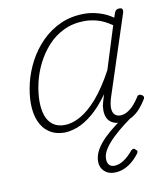

<svg xmlns="http://www.w3.org/2000/svg" viewBox="-85 -590 792 906"><g transform="rotate(-10 311.5 -137.5)"><path d="M191 17Q150 17 119.5 -3Q89 -23 73.5 -60Q58 -97 58 -146Q58 -192 70.5 -243.5Q83 -295 109 -344Q135 -393 174 -432.5Q213 -472 264.5 -495.5Q316 -519 381 -519Q414 -519 450.5 -508Q487 -497 516 -476L524 -500Q528 -508 533 -511.5Q538 -515 547 -515Q559 -515 561.5 -508.5Q564 -502 562 -494L436 -109Q426 -77 427 -57Q428 -37 438 -27Q448 -17 464 -17Q482 -17 499 -27Q516 -37 530.5 -53Q545 -69 556 -87Q559 -94 565 -96.5Q571 -99 580 -94Q588 -90 589 -84Q590 -78 585 -71Q573 -51 555 -30.5Q537 -10 513 3Q489 16 458 16Q440 16 426 10Q412 4 403 -7.5Q394 -19 391 -36.5Q388 -54 391 -77Q394 -90 398 -103Q402 -116 406 -129Q367 -74 328 -41.5Q289 -9 254 4Q219 17 191 17ZM100 -148Q100 -109 110 -80Q120 -51 142 -34.5Q164 -18 198 -18Q234 -18 274.5 -40.5Q315 -63 357 -111.5Q399 -160 441 -238L505 -442Q467 -468 435.5 -476.5Q404 -485 375 -485Q320 -485 275 -463.5Q230 -442 197.5 -406Q165 -370 143 -326Q121 -282 110.5 -235.5Q100 -189 100 -148ZM390 244Q361 244 342 226Q323 208 323 180Q323 151 338.5 124Q354 97 379.5 72Q405 47 436.5 23.5Q468 0 500 -22L534 -18V-13Q507 5 477.5 27.5Q448 50 421.5 75Q395 100 378.5 125Q362 150 362 174Q362 191 370 201.5Q378 212 396 212Q417 212 440 197.5Q463 183 486 155Q491 150 496.5 149Q502 148 508 155Q515 160 514.5 165Q514 170 509 176Q493 197 474.5 212Q456 227 435 235.5Q414 244 390 244Z"/></g></svg>

Font: Playwrite CO Thin
Style: Regular
Weight: 250
Version: Version 1.002